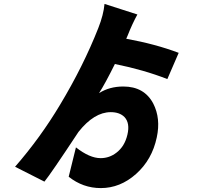

<svg xmlns="http://www.w3.org/2000/svg" viewBox="-20 -866 1040 981"><path d="M835 -462Q715 -509 567 -539Q518 -440 486 -390Q539 -424 610 -424Q717 -424 763 -337Q802 -261 781 -164Q757 -50 675 23Q594 95 495 95Q404 95 331 37L368 -113Q438 -58 494 -58Q539 -58 575 -86Q617 -118 631 -178Q645 -237 616 -268Q591 -293 546 -293Q461 -293 381 -192Q239 23 207 62L57 -14Q186 -162 287 -331Q406 -529 482 -722Q509 -790 514 -846L682 -792Q656 -745 632 -684L625 -668Q774 -641 893 -596Z"/></svg>

Font: KaiGen Gothic KR Heavy
Style: Heavy
Weight: 900
Designer: Ryoko NISHIZUKA  (kana & ideographs); Paul D. Hunt (Latin, Greek & Cyrillic); Wenlong ZHANG  (bopomofo); Sandoll Communi
Foundry: Adobe Systems Incorporated
Version: Version 1.002 March 28, 2018